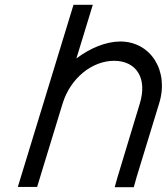

<svg xmlns="http://www.w3.org/2000/svg" viewBox="-20 -755 691 796"><path d="M546.1 -20 534.6 21H455.6L466.8 -19L559.7 -326C591.5 -430 546.5 -502 453.8 -503C360.8 -503 271.5 -430 239.7 -326L227.4 -286L146.1 -20L133.9 20H53.9L66.1 -20L147.4 -286L159.7 -326L272.5 -695L284.7 -735H364.7L352.5 -695L296.7 -512.6C353.2 -555.4 418.5 -582.5 478.2 -583C605.2 -583 681.9 -461 639.7 -326Z"/></svg>

Font: Nordica Plus
Style: NordicaClassicLightObl
Weight: 300
Version: Version 1.01